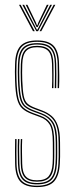

<svg xmlns="http://www.w3.org/2000/svg" viewBox="-20 -774 312 800"><path d="M134.2 5.5Q86.5 5.5 65.2 -17Q44 -39.5 43 -91.8Q42.8 -117.5 42.5 -140Q42.2 -162.5 43 -194.5H49Q48.2 -160.2 48.4 -137.6Q48.5 -115 49 -92Q50 -42.8 69.9 -21.5Q89.8 -0.2 134.2 -0.2Q179.8 -0.2 200.2 -21.6Q220.8 -43 223.2 -91.5Q224.2 -106.2 224.4 -120.5Q224.5 -134.8 224.4 -149.4Q224.2 -164 224.2 -180Q224.2 -239.8 207.2 -267.4Q190.2 -295 154 -308.2L123.5 -319.5Q103.2 -327 91.5 -336.4Q79.8 -345.8 74.1 -368.6Q68.5 -391.5 66.8 -439Q66.2 -457.5 66.2 -472.2Q66.2 -487 66.8 -506.5Q68.2 -547.2 83.9 -565.1Q99.5 -583 134.8 -583Q170.2 -583 186 -565.4Q201.8 -547.8 202.5 -507.2Q203 -484.8 203.1 -462.6Q203.2 -440.5 202.5 -406.8H196.5Q198 -437 197.6 -461.9Q197.2 -486.8 196.8 -506.8Q196 -545 181.5 -561.1Q167 -577.2 134.8 -577.2Q102.8 -577.2 88.4 -560.9Q74 -544.5 72.8 -506.5Q72.2 -484.5 72.2 -471.2Q72.2 -458 72.8 -439.2Q74.5 -396.8 78.8 -374.9Q83 -353 93.9 -342.9Q104.8 -332.8 125.5 -325L155.8 -313.5Q178.8 -304.8 195.5 -290.5Q212.2 -276.2 221.2 -250.1Q230.2 -224 230.2 -180Q230.2 -164.5 230.4 -149.6Q230.5 -134.8 230.4 -120.2Q230.2 -105.8 229.2 -91.2Q226.5 -40.8 205.1 -17.6Q183.8 5.5 134.2 5.5ZM134.2 -5.8Q92 -5.8 73.9 -26.1Q55.8 -46.5 54.8 -92.2Q54.5 -117 54 -141.5Q53.5 -166 54.8 -194.5H60.8Q59.2 -163.8 59.9 -138.1Q60.5 -112.5 60.8 -92.2Q61.5 -49 78.6 -30.2Q95.8 -11.5 134.2 -11.5Q174.5 -11.5 191.8 -30.8Q209 -50 211.2 -92Q212.5 -114 212.4 -134.5Q212.2 -155 212.2 -180Q212.2 -236.5 197 -261.1Q181.8 -285.8 150.2 -297.5L119.5 -308.8Q94.8 -317.8 81.4 -329.9Q68 -342 62.2 -366.8Q56.5 -391.5 54.8 -438.8Q54 -459 54.1 -473.5Q54.2 -488 54.8 -506.8Q56 -553.2 74.5 -573.8Q93 -594.2 134.8 -594.2Q176.8 -594.2 195 -574.1Q213.2 -554 214.2 -507.5Q214.8 -483.5 214.9 -462Q215 -440.5 214.2 -406.8H208.2Q209.2 -443.8 209.1 -464.9Q209 -486 208.5 -507.5Q207.8 -551 190.5 -569.8Q173.2 -588.5 134.8 -588.5Q96 -588.5 79 -569.4Q62 -550.2 60.8 -506.8Q60.2 -487.5 60.1 -473Q60 -458.5 60.8 -439Q62.5 -390.2 68.5 -366.5Q74.5 -342.8 87.1 -332.5Q99.8 -322.2 121.5 -314L152.2 -302.5Q184.8 -290.5 201.5 -265.2Q218.2 -240 218.2 -180Q218.2 -155.5 218.4 -134.6Q218.5 -113.8 217.2 -91.8Q214.8 -47 196.2 -26.4Q177.8 -5.8 134.2 -5.8ZM134.2 -17Q99.2 -17 83.2 -34.4Q67.2 -51.8 66.5 -92.8Q66.2 -112.8 65.8 -138.5Q65.2 -164.2 66.8 -194.5H72.5Q71.2 -167.5 71.6 -141.6Q72 -115.8 72.5 -92.8Q73 -55.2 87.4 -39Q101.8 -22.8 134.2 -22.8Q169 -22.8 183 -40.1Q197 -57.5 199.2 -92.5Q200.5 -115 200.2 -135.8Q200 -156.5 200 -180Q200 -233.8 186.9 -255.2Q173.8 -276.8 146.5 -286.5L115.5 -298Q88.5 -307.8 73.2 -321.5Q58 -335.2 51.1 -362.2Q44.2 -389.2 42.8 -438.5Q42 -459.2 42.1 -474.8Q42.2 -490.2 42.8 -507Q44 -559.2 65.2 -582.4Q86.5 -605.5 134.8 -605.5Q182.5 -605.5 203.8 -582.9Q225 -560.2 226 -507.8Q226.5 -487.2 227 -461.8Q227.5 -436.2 226 -406.8H220.2Q220.8 -440.8 220.8 -462.9Q220.8 -485 220.2 -507.5Q219.2 -556.2 199.8 -578Q180.2 -599.8 134.8 -599.8Q89 -599.8 69.6 -577.8Q50.2 -555.8 48.8 -507Q48.2 -484.8 48.2 -470.9Q48.2 -457 48.8 -438.5Q50.5 -390.8 56.6 -365Q62.8 -339.2 77.1 -326.1Q91.5 -313 117.5 -303.2L148.5 -291.8Q179 -280.5 192.5 -257Q206 -233.5 206 -180Q206 -164.8 206.1 -150.1Q206.2 -135.5 206.1 -121.1Q206 -106.8 205.2 -92Q203 -52.8 186.9 -34.9Q170.8 -17 134.2 -17ZM59.2 -754H66.2L124.8 -644H117.5ZM73.2 -754H80.5L127.8 -661.5L133.5 -650.5H136L141.8 -661.5L189.2 -754H196.5L138.5 -644H131.2ZM87.2 -754H94.2L130.2 -679.5L133.8 -668.8H136L139.5 -679.5L175.2 -754H182.5L143 -674L137.2 -661.2H132.2L126.5 -674ZM203.5 -754H210.5L152 -644H145Z"/></svg>

Font: Big Shoulders Inline Display Thin ExtraLight
Style: Regular
Weight: 250
Version: Version 2.002